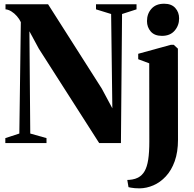

<svg xmlns="http://www.w3.org/2000/svg" viewBox="-20 -766 1040 1028"><path d="M8.5 0V-26.5L83.5 -51L91.5 -647.5Q84 -664 70.5 -679.5Q57 -695 40.8 -705Q24.5 -715 9.5 -716V-743H237.5L525 -291.5L581.5 -186L575 -691L494 -716V-743H711V-716L633.5 -691L627.5 0H511L187.5 -506L137.5 -598.5L142 -51L229 -26.5V0ZM727.5 242.5Q713.5 242.5 701.8 241.5Q690 240.5 681 238.8Q672 237 668 236L661.5 197.5Q672 197.5 688 195Q704 192.5 719 185Q741 173.5 754.2 150.5Q767.5 127.5 773.5 88.8Q779.5 50 779.5 -8.5L779 -427L720 -449V-478L894.5 -526H910.5L932.5 -505.5L933 -17.5Q933 48 915.5 97Q898 146 868 178.2Q838 210.5 801.5 226.2Q765 242 727.5 242.5ZM846.5 -574Q807.5 -574 787.2 -597.2Q767 -620.5 767 -653Q767 -692.5 791 -719.2Q815 -746 858.5 -746H859.5Q898 -746 918.5 -723.2Q939 -700.5 939 -667.5Q939 -629.5 915 -601.8Q891 -574 847.5 -574Z"/></svg>

Font: Merriweather 120pt ExtraBold
Style: Regular
Weight: 800
Version: Version 2.100